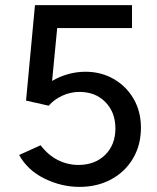

<svg xmlns="http://www.w3.org/2000/svg" viewBox="-20 -720 616 752"><path d="M55 -113 139 -151Q169 -112 207 -93Q245 -74 287 -74Q352 -74 392 -113.5Q432 -153 432 -217Q432 -280 393 -320Q354 -360 291 -360Q255 -360 222.5 -344.5Q190 -329 171 -306L82 -326L117 -700H497V-610H204L184 -403Q246 -439 315 -439Q376 -439 425.5 -410.5Q475 -382 503.5 -332.5Q532 -283 532 -220Q532 -152 501 -99.5Q470 -47 415.5 -17.5Q361 12 291 12Q221 12 154.5 -20.5Q88 -53 55 -113Z"/></svg>

Font: Oak Sans Medium
Style: Regular
Weight: 500
Designer: Erik Kennedy, Walven
Foundry: Erik Kennedy, Walven
Version: Version 1.000